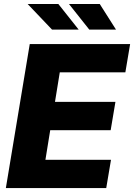

<svg xmlns="http://www.w3.org/2000/svg" viewBox="-20 -950 677 970"><path d="M9.6 0 130.3 -727.3H637.4L613.3 -584.5H282L257.8 -435.4H563.2L539.1 -292.3H233.7L209.5 -142.8H540.8L516.7 0ZM566.1 -800.4H431.1L328.5 -929.7H484ZM377.5 -800.4H242.9L119.7 -929.7H274.9Z"/></svg>

Font: Inter UI Extra Bold
Style: Italic
Weight: 800
Italic angle: 9.39999°
Designer: Rasmus Andersson
Foundry: rsms
Version: 3.2;8d6f07862